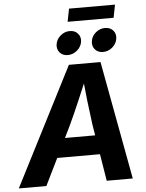

<svg xmlns="http://www.w3.org/2000/svg" viewBox="-94 -1123 896 1176"><g transform="rotate(-5 354.0 -535.0)"><path d="M-26.9 0 344.7 -727.5H539.1L673.8 0H513.7L456.1 -352.1Q446.8 -418.9 437.7 -498.3Q428.7 -577.6 419.4 -672.9H455.1Q415.5 -579.1 381.6 -499.8Q347.7 -420.4 315.4 -352.1L142.6 0ZM158.2 -165.5 177.7 -283.2H563L543.5 -165.5ZM560.5 -787.6Q528.8 -787.6 510.7 -808.8Q492.7 -830.1 497.6 -860.4Q502.4 -891.1 527.8 -912.1Q553.2 -933.1 584.5 -933.1Q616.2 -933.1 634.5 -912.1Q652.8 -891.1 647.5 -860.4Q642.6 -830.1 617.2 -808.8Q591.8 -787.6 560.5 -787.6ZM343.8 -787.6Q312 -787.6 293.9 -808.8Q275.9 -830.1 280.8 -860.4Q286.1 -891.1 311.3 -912.1Q336.4 -933.1 367.7 -933.1Q399.4 -933.1 417.7 -912.1Q436 -891.1 431.2 -860.4Q425.8 -830.1 400.4 -808.8Q375 -787.6 343.8 -787.6ZM658.2 -1070.3 642.6 -990.7H359.9L375.5 -1070.3Z"/></g></svg>

Font: Inter 20pt
Style: Bold Italic
Weight: 700
Italic angle: -9.3988°
Version: Version 4.001;git-66647c0bb